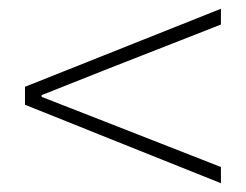

<svg xmlns="http://www.w3.org/2000/svg" viewBox="-20 -584 561 438"><path d="M484 -166 37 -345V-386L484 -564V-528L221 -425L75 -367V-363L221 -306L484 -203Z"/></svg>

Font: Source Han Sans SC ExtraLight
Style: Regular
Weight: 250
Designer: Ryoko NISHIZUKA 西塚涼子 (kana, bopomofo & ideographs); Paul D. Hunt (Latin, Greek & Cyrillic); Sandoll Communications 산돌커뮤니
Foundry: Adobe
Version: Version 2.004;hotconv 1.0.118;makeotfexe 2.5.65603